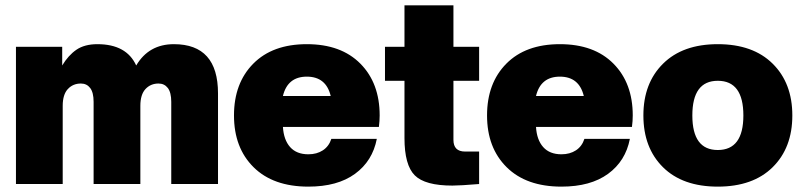

<svg xmlns="http://www.w3.org/2000/svg" viewBox="-20 -692 3019 722"><path d="M799.8 0H624V-309.1Q624 -344.2 611.1 -361.1Q598.1 -377.9 576.2 -377.9Q546.4 -377.9 527.1 -357.2Q507.8 -336.4 507.8 -293.9V0H332V-309.1Q332 -344.2 319.1 -361.1Q306.2 -377.9 284.2 -377.9Q254.4 -377.9 235.1 -357.2Q215.8 -336.4 215.8 -293.9V0H40V-516.1H213.9V-445.8Q236.8 -483.9 267.3 -504.9Q297.9 -525.9 346.2 -525.9Q455.6 -525.9 492.2 -445.8Q539.6 -525.9 633.8 -525.9Q799.8 -525.9 799.8 -340.8Z M1139.6 9.8Q1007.3 9.8 933.6 -63.2Q859.9 -136.2 859.9 -257.8Q859.9 -379.4 932.4 -452.6Q1004.9 -525.9 1133.8 -525.9Q1262.7 -525.9 1335.2 -452.6Q1407.7 -379.4 1407.7 -257.8Q1407.7 -237.3 1404.8 -214.8H1043.9Q1046.9 -166 1071 -138.9Q1095.2 -111.8 1139.6 -111.8Q1171.4 -111.8 1194.1 -126.7Q1216.8 -141.6 1226.1 -169.9H1397Q1380.9 -86.4 1314.9 -38.3Q1249 9.8 1139.6 9.8ZM1043.9 -331.1H1223.6Q1206.1 -403.8 1133.8 -403.8Q1061.5 -403.8 1043.9 -331.1Z M1681.2 5.9Q1578.1 5.9 1539.6 -32.7Q1501 -71.3 1501 -172.9V-388.2H1427.7V-516.1H1501V-671.9H1685.1V-516.1H1781.7V-388.2H1685.1V-166Q1685.1 -122.1 1729 -122.1H1781.7V0Q1710 5.9 1681.2 5.9Z M2091.3 9.8Q1959 9.8 1885.3 -63.2Q1811.5 -136.2 1811.5 -257.8Q1811.5 -379.4 1884 -452.6Q1956.5 -525.9 2085.4 -525.9Q2214.4 -525.9 2286.9 -452.6Q2359.4 -379.4 2359.4 -257.8Q2359.4 -237.3 2356.4 -214.8H1995.6Q1998.5 -166 2022.7 -138.9Q2046.9 -111.8 2091.3 -111.8Q2123 -111.8 2145.8 -126.7Q2168.5 -141.6 2177.7 -169.9H2348.6Q2332.5 -86.4 2266.6 -38.3Q2200.7 9.8 2091.3 9.8ZM1995.6 -331.1H2175.3Q2157.7 -403.8 2085.4 -403.8Q2013.2 -403.8 1995.6 -331.1Z M2679.2 -525.9Q2811.5 -525.9 2885.5 -452.6Q2959.5 -379.4 2959.5 -257.8Q2959.5 -136.2 2885.5 -63.2Q2811.5 9.8 2679.2 9.8Q2546.9 9.8 2473.1 -63.2Q2399.4 -136.2 2399.4 -257.8Q2399.4 -379.4 2473.4 -452.6Q2547.4 -525.9 2679.2 -525.9ZM2679.2 -127.9Q2775.4 -127.9 2775.4 -257.8Q2775.4 -388.2 2679.2 -388.2Q2583.5 -388.2 2583.5 -257.8Q2583.5 -127.9 2679.2 -127.9Z"/></svg>

Font: Creato Display Black
Style: Regular
Weight: 900
Version: Version 1.000